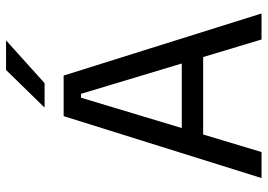

<svg xmlns="http://www.w3.org/2000/svg" viewBox="-142 -722 865 620"><g transform="rotate(-90 290.0 -412.5)"><path d="M108.5 0H24.5L224.5 -639H355.5L556 0H472L296.5 -583H284ZM435.5 -188.5H144.5V-257.5H435.5ZM253 -701.5 373.5 -825H467.5V-823.5L331 -700.5H253Z"/></g></svg>

Font: Anek Kannada
Style: Regular
Weight: 400
Version: Version 1.003